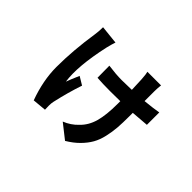

<svg xmlns="http://www.w3.org/2000/svg" viewBox="-131 -890 1262 1262"><g transform="rotate(45 500.0 -258.5)"><path d="M212.9 -611.3 341.8 -597.7Q334 -576.2 323.2 -532.2Q274.4 -310.5 293 -185.5Q301.8 -210.9 330.1 -276.4L386.7 -242.2Q353.5 -143.6 329.1 -34.2Q325.2 -17.6 325.2 3.9Q325.2 7.8 325.7 22Q326.2 36.1 326.2 42L230.5 50.8Q180.7 -85 180.7 -210Q180.7 -364.3 208 -542Q212.9 -572.3 212.9 -611.3ZM870.1 -476.6V-361.3Q791 -354.5 749 -351.6V-321.3Q749 -256.8 745.6 -212.4Q742.2 -168 731.4 -121.1Q720.7 -74.2 700.7 -39.1Q680.7 -3.9 647 30.3Q613.3 64.5 564.5 93.8L463.9 14.6Q517.6 -6.8 555.7 -46.9Q600.6 -89.8 618.7 -154.8Q636.7 -219.7 636.7 -322.3V-347.7Q605.5 -346.7 542 -346.7Q472.7 -346.7 421.9 -350.6L420.9 -461.9Q492.2 -452.1 544.9 -452.1Q575.2 -452.1 637.7 -454.1Q635.7 -520.5 633.8 -548.8Q630.9 -594.7 626 -610.4H752.9Q749 -585.9 749 -551.8V-460.9Q828.1 -468.8 870.1 -476.6Z"/></g></svg>

Font: GenEi Gothic M Regular
Style: Bold
Weight: 700
Designer: o_tamon (Modified); [Source Han Sans]
Ryoko NISHIZUKA  (kana & ideographs); Paul D. Hunt (Latin, Greek & Cyrillic); Wenl
Version: Version 1.1a;Original Version 1.004